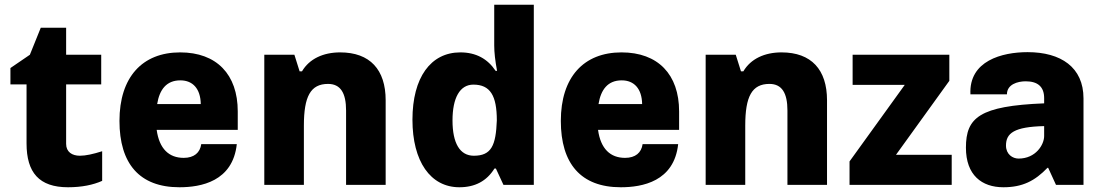

<svg xmlns="http://www.w3.org/2000/svg" viewBox="-20 -780 4662 810"><path d="M267 10C325 10 373 0 411 -17V-142C373 -130 342 -123 317 -123C284 -123 259 -139 259 -173V-424H407V-549H259V-663H152L106 -549L24 -493V-424H92V-175C92 -52 145 10 267 10Z M983 -310C983 -466 894 -559 740 -559C580 -559 484 -454 484 -270C484 -90 568 10 737 10C827 10 962 -14 979 -172H829C824 -136 799 -114 755 -114C693 -114 652 -152 641 -232H983ZM643 -341C653 -402 682 -441 741 -441C793 -441 826 -406 827 -341Z M1095 0H1262V-250C1262 -373 1290 -426 1364 -426C1417 -426 1440 -387 1440 -314V0H1607V-357C1607 -486 1541 -559 1415 -559C1344 -559 1285 -532 1254 -479H1244L1222 -549H1095Z M1918 10C1984 10 2033 -16 2066 -69H2072L2104 0H2232V-760H2065V-588C2065 -559 2069 -524 2077 -481H2071C2037 -532 1988 -559 1922 -559C1797 -559 1720 -453 1720 -275C1720 -99 1796 10 1918 10ZM1979 -123C1920 -123 1889 -176 1889 -272C1889 -367 1920 -423 1977 -423C2048 -423 2076 -377 2076 -272C2072 -166 2053 -123 1979 -123Z M2845 -310C2845 -466 2756 -559 2602 -559C2442 -559 2346 -454 2346 -270C2346 -90 2430 10 2599 10C2689 10 2824 -14 2841 -172H2691C2686 -136 2661 -114 2617 -114C2555 -114 2514 -152 2503 -232H2845ZM2505 -341C2515 -402 2544 -441 2603 -441C2655 -441 2688 -406 2689 -341Z M2957 0H3124V-250C3124 -373 3152 -426 3226 -426C3279 -426 3302 -387 3302 -314V0H3469V-357C3469 -486 3403 -559 3277 -559C3206 -559 3147 -532 3116 -479H3106L3084 -549H2957Z M3564 0H3995V-127H3760L3985 -439V-549H3577V-422H3797L3564 -99Z M4213 10C4294 10 4346 -17 4399 -72H4402L4435 0H4551V-365C4551 -496 4456 -560 4315 -560C4208 -560 4067 -524 4074 -382H4228C4228 -424 4273 -437 4307 -437C4358 -437 4385 -414 4385 -366V-344C4112 -333 4055 -284 4055 -157C4055 -41 4122 10 4213 10ZM4277 -111C4252 -111 4224 -129 4224 -166C4224 -218 4258 -245 4385 -248V-206C4385 -170 4350 -111 4277 -111Z"/></svg>

Font: Kathrein 85 Heavy
Style: Regular
Weight: 900
Designer: Lazydogs Typefoundry, based on Open Sans by Ascender Corporation
Foundry: Lazydogs Typefoundry
Version: Version 1.003;PS 001.003;hotconv 1.0.88;makeotf.lib2.5.64775